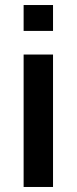

<svg xmlns="http://www.w3.org/2000/svg" viewBox="-20 -744 305 764"><path d="M74 -621V-724H191V-621ZM74 0V-527H191V0Z"/></svg>

Font: Archivo Expanded Medium
Style: Regular
Weight: 500
Width: 7
Designer: Hector Gatti
Foundry: Omnibus-Type
Version: Version 2.001